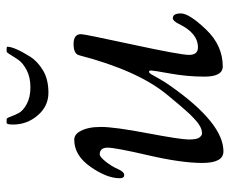

<svg xmlns="http://www.w3.org/2000/svg" viewBox="-76 -590 678 565"><g transform="rotate(-90 262.5 -308.0)"><path d="M178 -608Q178 -627 183 -627H194Q197 -627 201 -616Q205 -605 211.5 -592Q218 -579 238 -568Q258 -557 287.5 -557Q317 -557 338 -568Q359 -579 368 -592Q377 -605 383.5 -616Q390 -627 393 -627H400Q407 -627 407 -625Q407 -605 378 -558Q364 -536 337.5 -520Q311 -504 271.5 -504Q232 -504 205 -535.5Q178 -567 178 -608ZM20 -294Q20 -332 53.5 -380Q87 -428 133 -428Q149 -428 158 -411Q171 -389 171 -349.5Q171 -310 152.5 -212.5Q134 -115 134 -91Q134 -67 140 -59.5Q146 -52 151.5 -52Q157 -52 162.5 -53.5Q168 -55 174 -58.5Q180 -62 185 -66Q190 -70 197.5 -77Q205 -84 209.5 -89Q214 -94 222.5 -103.5Q231 -113 236 -119Q251 -137 266 -155Q337 -241 382 -414Q386 -430 415 -430Q444 -430 444 -408Q444 -398 413.5 -257Q383 -116 383 -90Q383 -64 405 -64Q447 -64 474 -120Q483 -138 491 -138Q505 -138 505 -114Q505 -90 458 -40.5Q411 9 349 9Q319 9 319 -45Q319 -95 328 -145Q337 -195 337 -201.5Q337 -208 333.5 -208Q330 -208 326 -201.5Q322 -195 313 -178.5Q304 -162 291 -144Q182 11 99 11Q65 11 65 -51Q65 -113 87.5 -210Q110 -307 110 -330Q110 -353 90 -353Q83 -353 69 -335.5Q55 -318 47 -299.5Q39 -281 29.5 -281Q20 -281 20 -294Z"/></g></svg>

Font: Sorts Mill Goudy
Style: Italic
Weight: 400
Italic angle: -7.40001°
Version: Version 003.101